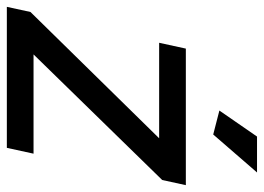

<svg xmlns="http://www.w3.org/2000/svg" viewBox="-162 -646 771 561"><g transform="rotate(90 223.5 -365.5)"><path d="M-22 -69 347 -445H68L85 -523H484L469 -454L102 -78H392L375 0H-37ZM336 -603 266 -621 342 -731H447Z"/></g></svg>

Font: Raleway SemiBold
Style: Italic
Weight: 600
Italic angle: -12°
Designer: Matt McInerney, Pablo Impallari, Rodrigo Fuenzalida
Foundry: Matt McInerney, Pablo Impallari, Rodrigo Fuenzalida
Version: Version 4.026